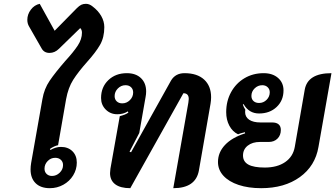

<svg xmlns="http://www.w3.org/2000/svg" viewBox="-20 -976 1755 1005"><path d="M140 -89Q140 -105 143 -123L202 -457Q211 -511 240 -553.5Q269 -596 321 -656Q365 -704 387 -737.5Q409 -771 409 -805Q409 -820 400 -829L289 -721Q267 -699 239 -699Q210 -699 197 -724L133 -836Q123 -852 123 -872Q123 -901 141.5 -925.5Q160 -950 188 -956L266 -815L382 -933Q395 -946 405.5 -951Q416 -956 430 -956Q448 -956 465 -942Q494 -920 510 -892Q526 -864 526 -834Q526 -780 503.5 -741Q481 -702 436 -652Q389 -599 363 -558Q337 -517 326 -457L284 -216Q274 -214 262 -208.5Q250 -203 241 -196L244 -191Q272 -207 299 -207Q336 -207 359 -184.5Q382 -162 382 -125Q382 -89 363 -58Q344 -27 311.5 -9Q279 9 241 9Q193 9 166.5 -17Q140 -43 140 -89ZM310 -112Q310 -129 298.5 -139.5Q287 -150 269 -150Q246 -150 229.5 -133Q213 -116 213 -93Q213 -76 224 -65.5Q235 -55 252 -55Q275 -55 292.5 -72Q310 -89 310 -112Z M556 -70Q556 -77 558 -93L607 -368Q639 -376 652 -387L649 -393Q626 -378 594 -378Q558 -378 533.5 -402.5Q509 -427 509 -463Q509 -520 547 -556.5Q585 -593 644 -593Q691 -593 718 -567Q745 -541 745 -497Q745 -483 742 -468L709 -280L658 -182L666 -179L875 -554Q898 -593 946 -593Q1012 -593 1048.5 -559.5Q1085 -526 1085 -467Q1085 -451 1082 -433L1021 -83Q1004 9 887 9L966 -439Q968 -453 968 -458Q968 -488 940 -488L662 9Q610 9 583 -11.5Q556 -32 556 -70ZM677 -492Q677 -509 666 -519.5Q655 -530 637 -530Q614 -530 597 -513Q580 -496 580 -473Q580 -456 591 -445.5Q602 -435 620 -435Q643 -435 660 -452Q677 -469 677 -492Z M1121 -128Q1121 -178 1157.5 -217Q1194 -256 1263 -278L1262 -284Q1236 -278 1226 -273Q1197 -287 1180.5 -318Q1164 -349 1164 -389Q1164 -447 1189.5 -493.5Q1215 -540 1259.5 -566.5Q1304 -593 1360 -593Q1407 -593 1435.5 -568Q1464 -543 1464 -503Q1464 -450 1428 -416Q1392 -382 1336 -382Q1283 -382 1255 -431L1251 -429Q1256 -414 1264 -402Q1263 -398 1263 -390Q1263 -364 1284 -349.5Q1305 -335 1344 -335H1405Q1427 -335 1438.5 -325Q1450 -315 1450 -296Q1450 -268 1432.5 -250.5Q1415 -233 1387 -233H1341Q1301 -233 1276.5 -213.5Q1252 -194 1252 -162Q1252 -130 1280 -114.5Q1308 -99 1366 -99Q1431 -99 1472.5 -127.5Q1514 -156 1523 -207L1575 -506Q1590 -593 1715 -593L1647 -207Q1630 -107 1549.5 -49Q1469 9 1347 9Q1280 9 1229 -8Q1178 -25 1149.5 -56Q1121 -87 1121 -128ZM1392 -493Q1392 -509 1381 -519.5Q1370 -530 1353 -530Q1330 -530 1313 -513.5Q1296 -497 1296 -474Q1296 -457 1307 -447Q1318 -437 1336 -437Q1359 -437 1375.5 -453.5Q1392 -470 1392 -493Z"/></svg>

Font: K2D
Style: Bold Italic
Weight: 700
Italic angle: -10°
Designer: Katatrad Aksorn Co.,Ltd.
Foundry: Cadson Demak Co.,Ltd.
Version: Version 1.000; ttfautohint (v1.6)